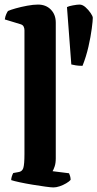

<svg xmlns="http://www.w3.org/2000/svg" viewBox="-20 -820 426 840"><path d="M214 0Q204 0 178.5 -3.5Q153 -7 122.5 -12Q92 -17 66.5 -22.5Q41 -28 29 -32Q29 -40 32 -49Q35 -58 38 -63L60 -67Q77 -69 82 -85Q87 -101 87 -146V-688Q87 -696 83.5 -703.5Q80 -711 70 -714L1 -735Q3 -749 7.5 -758.5Q12 -768 15 -772Q26 -777 49 -783.5Q72 -790 99 -795Q126 -800 146 -800Q181 -800 202.5 -778Q224 -756 224 -721V-127Q224 -106 219 -91.5Q214 -77 210 -71L282 -62Q284 -58 286.5 -50Q289 -42 289 -33Q283 -26 269.5 -18Q256 -10 241 -5Q226 0 214 0ZM341 -532Q324 -532 312 -534Q300 -536 292 -538L273 -789Q280 -793 299 -796.5Q318 -800 328 -800Q341 -800 354 -788.5Q367 -777 376.5 -763Q386 -749 386 -742Q386 -730 381.5 -695Q377 -660 367 -616Q357 -572 341 -532Z"/></svg>

Font: Texturina 12pt
Style: Bold
Weight: 700
Designer: Guillermo Torres Carreño
Foundry: Omnibus-Type
Version: Version 1.002